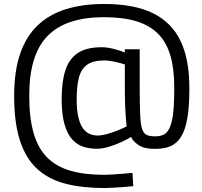

<svg xmlns="http://www.w3.org/2000/svg" viewBox="-20 -743 1017 966"><path d="M503.6 203Q392.6 203 308.2 180.9Q223.8 158.8 166.7 106.5Q109.6 54.2 80.4 -35.9Q51.2 -126 51.2 -261Q51.2 -384.8 81.4 -472.5Q111.6 -560.2 169.7 -615.5Q227.8 -670.8 311.8 -696.9Q395.8 -723 503.6 -723Q654.6 -723 749.1 -676.7Q843.6 -630.4 888.1 -537.7Q932.6 -445 932.6 -305V-291.6Q932.6 -214.3 924.6 -161.6Q916.6 -108.9 901.8 -75.7Q887 -42.5 865.5 -24.8Q844 -7 817.1 -0.5Q790.2 6 757.6 6Q703.6 6 674.9 -14.5Q646.1 -35 640.1 -54.2Q619.5 -41.6 589.5 -27.7Q559.4 -13.8 526.9 -4.2Q494.4 5.4 466.4 5.4Q434.2 5.4 402.8 -3.6Q371.3 -12.6 346 -38.5Q320.8 -64.3 305.5 -114.2Q290.2 -164.1 290.2 -246.2Q290.2 -330.2 308.5 -388.1Q326.8 -446 370.7 -475.7Q414.6 -505.4 492.5 -505.4Q519.7 -505.4 553.3 -496.6Q586.9 -487.8 608.1 -479.2V-495.2H682.9V-303.6Q682.9 -220.1 685 -170.2Q687 -120.3 694.4 -96.2Q701.8 -72.2 717.2 -64.6Q732.6 -57 759.8 -57Q781.9 -57 799.7 -63.8Q817.5 -70.6 830.4 -93.8Q843.3 -117 850 -164Q856.6 -211.1 856.6 -291.6V-306Q856.6 -397.4 837.2 -463.7Q817.7 -530.1 775.5 -572.8Q733.3 -615.5 666.2 -636Q599.1 -656.5 503.6 -656.5Q408.8 -656.5 338.2 -633.6Q267.5 -610.8 220.4 -563.2Q173.3 -515.5 150.2 -440.6Q127.1 -365.7 127.1 -261Q127.1 -150.3 149 -73.9Q170.9 2.5 216.8 48.8Q262.7 95 333.7 115.8Q404.8 136.5 503.6 136.5Q520.2 136.5 545.4 135Q570.6 133.5 598 131.2Q625.4 128.9 646.6 126.9L650.4 193.6Q630.2 195.6 602.9 197.8Q575.6 200 549.2 201.5Q522.8 203 503.6 203ZM470.8 -61.2Q491.8 -61.2 518.5 -68.5Q545.1 -75.8 571.7 -86.5Q598.3 -97.3 617 -107.1Q615 -128.1 612.7 -157Q610.3 -185.8 609.2 -217.8Q608.1 -249.7 608.1 -279.5V-418.6Q589.1 -425.2 558.6 -432Q528.2 -438.8 504.6 -438.8Q447.7 -438.8 417.7 -416.9Q387.7 -395.1 376.8 -351.7Q365.8 -308.4 365.8 -244.4Q365.8 -186.3 375 -150.2Q384.1 -114.2 399.1 -95Q414.1 -75.8 433 -68.5Q451.8 -61.2 470.8 -61.2Z"/></svg>

Font: Titillium Web
Style: Bold
Weight: 700
Designer: Mohamed Gaber, Accademia di Belle Arti di Urbino
Foundry: Kief Type Foundry, Accademia di Belle Arti di Urbino
Version: Version 3.000